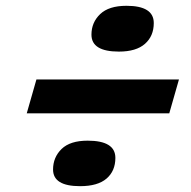

<svg xmlns="http://www.w3.org/2000/svg" viewBox="-20 -661 654 659"><path d="M388.2 -483.9Q293.9 -483.9 293.9 -542Q293.9 -584 323.7 -612.5Q353.5 -641.1 414.1 -641.1Q507.8 -641.1 507.8 -582Q507.8 -537.1 477.5 -510.5Q447.3 -483.9 388.2 -483.9ZM71.8 -272 105 -388.2H594.2L561 -272ZM254.9 -22Q162.1 -22 162.1 -79.1Q162.1 -121.1 191.4 -149.7Q220.7 -178.2 280.8 -178.2Q376 -178.2 376 -119.1Q376 -74.2 345.7 -48.1Q315.4 -22 254.9 -22Z"/></svg>

Font: IntelOne Mono Bold
Style: Italic
Weight: 700
Italic angle: -16°
Designer: Fred Shallcrass
Foundry: Frere-Jones Type LLC
Version: Version 1.200;hotconv 1.1.0;makeotfexe 2.6.0;FJTRelease1.2